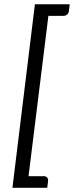

<svg xmlns="http://www.w3.org/2000/svg" viewBox="-20 -742 347 897"><path d="M38.1 135.3 143.1 -722.2H305.7L301.8 -689.9Q300.8 -680.7 293.7 -674.3Q286.6 -668 276.9 -668H206.1L113.3 81.1H185.1Q194.8 81.1 200.2 87.4Q205.6 93.8 204.6 103.5L200.7 135.3Z"/></svg>

Font: Carlito
Style: Italic
Weight: 400
Italic angle: -7°
Designer: Lukasz Dziedzic
Foundry: tyPoland Lukasz Dziedzic
Version: Version 1.104